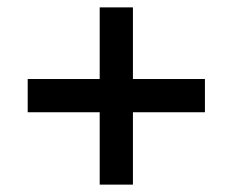

<svg xmlns="http://www.w3.org/2000/svg" viewBox="-20 -604 630 520"><path d="M535 -390V-300H340V-104H250V-300H55V-390H250V-584H340V-390Z"/></svg>

Font: Violet Sans
Style: Regular
Weight: 400
Designer: Calvin Waterman
Foundry: Violet Office
Version: Version 1.013